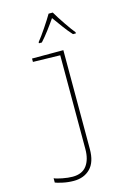

<svg xmlns="http://www.w3.org/2000/svg" viewBox="-147 -835 794 1155"><g transform="rotate(-15 250.0 -257.5)"><path d="M193 -606Q217 -632 244 -668Q271 -704 290 -732Q311 -703 336.5 -668Q362 -633 387 -606H405V-613Q386 -636 354 -683Q322 -730 303 -763H277Q259 -732 228 -686Q197 -640 175 -613V-606ZM306 88V-528H111V-507L280 -503V81Q280 146 251.5 184Q223 222 164 222Q136 222 100 215Q64 208 50 201V228Q61 233 95 240.5Q129 248 164 248Q228 248 267 208.5Q306 169 306 88Z"/></g></svg>

Font: Noto Sans Mono UI Condensed Thin
Style: Regular
Weight: 250
Width: 3
Designer: Monotype Design team
Foundry: Monotype Imaging Inc.
Version: 1.000